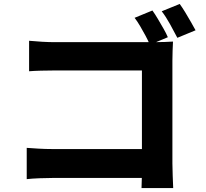

<svg xmlns="http://www.w3.org/2000/svg" viewBox="-20 -891 1040 970"><path d="M750 -838Q763 -820 777.5 -795.5Q792 -771 806 -746.5Q820 -722 828 -703L737 -665Q728 -687 715 -711Q702 -735 688 -759Q674 -783 660 -801ZM888 -871Q901 -853 916 -828.5Q931 -804 944.5 -780Q958 -756 968 -738L876 -700Q860 -731 839 -769Q818 -807 797 -834ZM127 -685Q157 -682 193 -680Q229 -678 255 -678H762Q785 -678 813.5 -679Q842 -680 854 -681Q853 -663 852 -635.5Q851 -608 851 -584V-65Q851 -40 852.5 -3.5Q854 33 855 59H695Q696 33 696.5 6.5Q697 -20 697 -48V-535H256Q223 -535 186.5 -534Q150 -533 127 -531ZM115 -144Q143 -142 176 -140Q209 -138 244 -138H785V8H248Q220 8 180.5 9.5Q141 11 115 14Z"/></svg>

Font: Noto Sans TC ExtraBold
Style: Regular
Weight: 800
Designer: Ryoko NISHIZUKA  (kana, bopomofo & ideographs); Paul D. Hunt (Latin, Greek & Cyrillic); Sandoll Communications , Soo-you
Foundry: Adobe
Version: Version 2.004-H2;hotconv 1.0.118;makeotfexe 2.5.65603